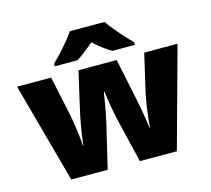

<svg xmlns="http://www.w3.org/2000/svg" viewBox="-108 -946 1126 1024"><g transform="rotate(-15 455.0 -434.0)"><path d="M552 -817H360C330 -771 272 -707 234 -671V-657H360C395 -679 420 -700 455 -730C490 -700 518 -677 553 -657H677V-671C643 -705 583 -771 552 -817ZM484 -293 542 -51H746L898 -604H714L665 -392C655 -349 644 -264 640 -210H637C632 -262 617 -340 609 -378L562 -604H351L300 -381C296 -362 276 -263 273 -210H270C267 -263 255 -345 245 -392L200 -604H12L163 -51H364L420 -286C433 -343 448 -428 452 -458H455C459 -428 472 -343 484 -293Z"/></g></svg>

Font: Noto Sans Tamil UI Black
Style: Regular
Weight: 900
Designer: Jelle Bosma - Monotype Design Team
Foundry: Monotype Imaging Inc.
Version: Version 2.004